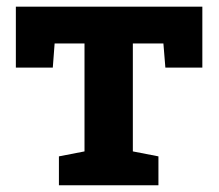

<svg xmlns="http://www.w3.org/2000/svg" viewBox="-20 -548 647 568"><path d="M154.3 0V-85.4L230 -100.1V-419.4H141.6L136.2 -348.1H26.9V-528.3H578.6V-348.1H469.2L463.4 -419.4H373V-100.1L448.7 -85.4V0Z"/></svg>

Font: Roboto Slab LO
Style: Bold
Weight: 700
Designer: Google
Version: Version 2.000